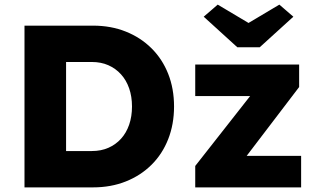

<svg xmlns="http://www.w3.org/2000/svg" viewBox="-20 -811 1376 831"><path d="M86 0V-700H382.7Q460.3 -700 524.5 -674.3Q588.7 -648.7 635.7 -602Q682.7 -555.3 708 -491.3Q733.3 -427.3 733.3 -350Q733.3 -273.3 708 -208.8Q682.7 -144.3 635.8 -97.8Q589 -51.3 524.7 -25.7Q460.3 0 382.7 0ZM266 -119.7 240.3 -157.3H377.7Q417.3 -157.3 449.2 -171.3Q481 -185.3 503.8 -210.5Q526.7 -235.7 539 -271.3Q551.3 -307 551.3 -350Q551.3 -393 539 -428.5Q526.7 -464 503.7 -489.3Q480.7 -514.7 449 -528.7Q417.3 -542.7 377.7 -542.7H237.3L266 -578.3ZM825 0V-92.7L1109.3 -454.7V-395.3H825V-531.7H1274.7V-434.3L1007.7 -84L1003.7 -136.3H1283.3V0ZM1007.3 -606.3 861.7 -738.7 922.3 -791 1070.7 -702.7H1040.7L1189 -791L1249.7 -738.7L1104 -606.3Z"/></svg>

Font: Lexend Medium
Style: Regular
Weight: 500
Designer: Bonnie Shaver-Troup, Thomas Jockin
Foundry: Lexend
Version: Version 1.005